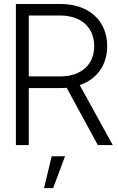

<svg xmlns="http://www.w3.org/2000/svg" viewBox="-20 -748 611 990"><path d="M62 0H128.4V-293.9H292.5C303.2 -293.9 313.5 -294.4 323.7 -295.4L484.4 0H561.5L391.1 -309.1C479.5 -339.4 532.7 -412.1 532.7 -510.3C532.7 -641.6 438 -727.5 292 -727.5H62ZM128.4 -354V-668H290C398.4 -668 465.8 -606.4 465.8 -510.3C465.8 -415 398.9 -354 290.5 -354ZM207 222.2H253.9L315.4 57.6H246.6Z"/></svg>

Font: Guggenheim Sans Display Light
Style: Regular
Weight: 300
Designer: Modified by Tom Baber under direction of Pentagram Design 2023
Foundry: rsms
Version: Version 1.001;Glyphs 3.1.2 (3151)